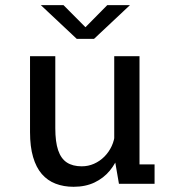

<svg xmlns="http://www.w3.org/2000/svg" viewBox="-20 -720 690 752"><path d="M268.1 11.6Q229.3 11.6 197.7 -0.6Q166.1 -12.7 143.8 -38.4Q121.5 -64.1 109.6 -104.9Q97.6 -145.6 97.6 -202.4V-500H196.6V-217.7Q196.6 -164.4 207.7 -131.6Q218.8 -98.8 241.7 -83.7Q264.6 -68.6 300.2 -68.6Q325.6 -68.6 348.2 -78.6Q370.9 -88.6 388.8 -106.5Q406.6 -124.4 417.5 -147.9Q428.4 -171.4 430.1 -198L458.1 -189Q458.1 -151.6 445.9 -115.9Q433.7 -80.1 409.8 -51.3Q385.8 -22.4 350.4 -5.4Q314.9 11.6 268.1 11.6ZM445.9 0 427.4 -107V-500H526.4V-52.6L506.9 -76.1H585.4V0ZM139.9 -699.9H228.7L314.7 -613.4L400.1 -699.9H489L348.3 -567.8H280.6Z"/></svg>

Font: Trispace Thin
Style: Regular
Weight: 100
Designer: Tyler Finck
Foundry: Etcetera Type Company
Version: Version 1.210